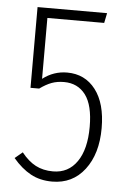

<svg xmlns="http://www.w3.org/2000/svg" viewBox="-50 -702 501 751"><g transform="rotate(5 200.0 -326.5)"><path d="M332 -625H109V-386Q152 -419 205 -419Q275 -419 316.5 -365Q358 -311 358 -214Q358 -113 310.5 -51Q263 11 183 11Q135 11 98.5 -9Q62 -29 29 -68L59 -93Q85 -60 114.5 -44.5Q144 -29 183 -29Q243 -29 277 -78Q311 -127 311 -215Q311 -300 280.5 -340.5Q250 -381 196 -381Q169 -381 147.5 -373Q126 -365 101 -347H67V-664H340Z"/></g></svg>

Font: Fira Sans Extra Condensed ExtraLight
Style: Regular
Weight: 275
Width: 1
Designer: Carrois Corporate & Edenspiekermann AG
Foundry: Carrois Corporate GbR & Edenspiekermann AG
Version: Version 4.203